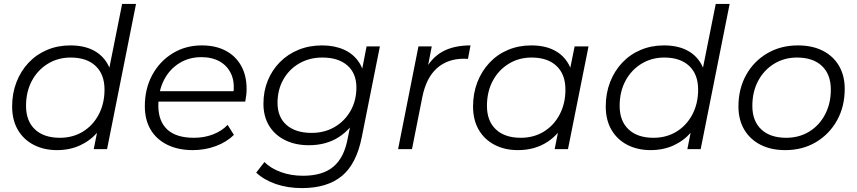

<svg xmlns="http://www.w3.org/2000/svg" viewBox="-20 -762 4378 981"><path d="M271 5Q204 5 152 -22Q100 -49 71 -99Q42 -149 42 -218Q42 -285 64 -342Q86 -399 126 -441.5Q166 -484 220.5 -507Q275 -530 339 -530Q408 -530 456 -505.5Q504 -481 530 -434.5Q556 -388 556 -322Q556 -251 536.5 -191Q517 -131 479 -87Q441 -43 388.5 -19Q336 5 271 5ZM286 -58Q352 -58 403.5 -89.5Q455 -121 484.5 -177Q514 -233 514 -304Q514 -382 468.5 -425Q423 -468 341 -468Q276 -468 224 -436Q172 -404 142.5 -348.5Q113 -293 113 -221Q113 -144 158.5 -101Q204 -58 286 -58ZM459 0 489 -151 519 -257 529 -367 604 -742H675L527 0Z M965 5Q890 5 834.5 -22.5Q779 -50 749.5 -100Q720 -150 720 -219Q720 -309 758 -379Q796 -449 862 -489.5Q928 -530 1011 -530Q1081 -530 1132 -503.5Q1183 -477 1211.5 -427Q1240 -377 1240 -307Q1240 -291 1238 -274.5Q1236 -258 1233 -243H772L781 -296H1200L1171 -276Q1181 -339 1162 -382Q1143 -425 1103.5 -447.5Q1064 -470 1009 -470Q945 -470 895 -438.5Q845 -407 817 -351.5Q789 -296 789 -222Q789 -143 834.5 -100.5Q880 -58 971 -58Q1024 -58 1069 -75.5Q1114 -93 1143 -124L1175 -73Q1138 -36 1082.5 -15.5Q1027 5 965 5Z M1523 199Q1450 199 1390 178.5Q1330 158 1289 120L1331 66Q1363 98 1414.5 117Q1466 136 1528 136Q1628 136 1683 90Q1738 44 1756 -52L1784 -190L1811 -276L1822 -366L1853 -525H1921L1829 -64Q1802 75 1727 137Q1652 199 1523 199ZM1558 -20Q1489 -20 1436.5 -46Q1384 -72 1355 -119.5Q1326 -167 1326 -232Q1326 -296 1348 -350Q1370 -404 1410 -444.5Q1450 -485 1505 -507.5Q1560 -530 1626 -530Q1689 -530 1738 -508Q1787 -486 1815.5 -442Q1844 -398 1844 -330Q1845 -244 1810 -173.5Q1775 -103 1711 -61.5Q1647 -20 1558 -20ZM1572 -83Q1638 -83 1689.5 -113Q1741 -143 1771 -195.5Q1801 -248 1801 -315Q1801 -387 1755 -427.5Q1709 -468 1627 -468Q1561 -468 1509 -438Q1457 -408 1427.5 -355.5Q1398 -303 1398 -236Q1398 -164 1444 -123.5Q1490 -83 1572 -83Z M2014 0 2118 -525H2186L2156 -370L2148 -397Q2183 -466 2240.5 -498Q2298 -530 2384 -530L2371 -461Q2366 -461 2361.5 -461.5Q2357 -462 2351 -462Q2267 -462 2212.5 -413.5Q2158 -365 2138 -267L2085 0Z M2626 5Q2559 5 2507 -22Q2455 -49 2426 -99Q2397 -149 2397 -218Q2397 -285 2419 -342Q2441 -399 2481 -441.5Q2521 -484 2575.5 -507Q2630 -530 2694 -530Q2763 -530 2811 -505.5Q2859 -481 2885 -434.5Q2911 -388 2911 -322Q2911 -227 2876 -153Q2841 -79 2777 -37Q2713 5 2626 5ZM2641 -58Q2707 -58 2758.5 -89.5Q2810 -121 2839.5 -177Q2869 -233 2869 -304Q2869 -382 2823.5 -425Q2778 -468 2696 -468Q2631 -468 2579 -436Q2527 -404 2497.5 -348.5Q2468 -293 2468 -221Q2468 -144 2513.5 -101Q2559 -58 2641 -58ZM2814 0 2844 -151 2874 -257 2884 -367 2916 -525H2987L2882 0Z M3304 5Q3237 5 3185 -22Q3133 -49 3104 -99Q3075 -149 3075 -218Q3075 -285 3097 -342Q3119 -399 3159 -441.5Q3199 -484 3253.5 -507Q3308 -530 3372 -530Q3441 -530 3489 -505.5Q3537 -481 3563 -434.5Q3589 -388 3589 -322Q3589 -251 3569.5 -191Q3550 -131 3512 -87Q3474 -43 3421.5 -19Q3369 5 3304 5ZM3319 -58Q3385 -58 3436.5 -89.5Q3488 -121 3517.5 -177Q3547 -233 3547 -304Q3547 -382 3501.5 -425Q3456 -468 3374 -468Q3309 -468 3257 -436Q3205 -404 3175.5 -348.5Q3146 -293 3146 -221Q3146 -144 3191.5 -101Q3237 -58 3319 -58ZM3492 0 3522 -151 3552 -257 3562 -367 3637 -742H3708L3560 0Z M3992 5Q3919 5 3865.5 -22.5Q3812 -50 3782.5 -100Q3753 -150 3753 -218Q3753 -308 3792 -378.5Q3831 -449 3900 -489.5Q3969 -530 4057 -530Q4130 -530 4183.5 -503Q4237 -476 4266.5 -426Q4296 -376 4296 -308Q4296 -218 4257 -147.5Q4218 -77 4149.5 -36Q4081 5 3992 5ZM3997 -58Q4063 -58 4114.5 -89.5Q4166 -121 4195.5 -177Q4225 -233 4225 -304Q4225 -382 4179.5 -425Q4134 -468 4052 -468Q3987 -468 3935 -436Q3883 -404 3853.5 -348.5Q3824 -293 3824 -221Q3824 -144 3869.5 -101Q3915 -58 3997 -58Z"/></svg>

Font: MOST Montserrat
Style: Italic
Weight: 400
Italic angle: -11.3°
Designer: Julieta Ulanovsky
Foundry: Julieta Ulanovsky
Version: Version 8.000;March 11, 2024;FontCreator 15.0.0.2926 64-bit